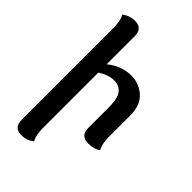

<svg xmlns="http://www.w3.org/2000/svg" viewBox="-266 -740 1060 1060"><g transform="rotate(45 264.0 -210.5)"><path d="M66.9 -545.4Q66.9 -570.3 62.7 -592.3Q58.6 -614.3 48.8 -630.4Q82 -656.2 123.5 -656.2Q182.1 -656.2 182.1 -594.7V-375.5Q246.6 -428.2 323.7 -428.2Q383.8 -428.2 429 -387.9Q474.1 -347.7 474.1 -269V-100.1Q474.1 -75.2 478.5 -53.2Q482.9 -31.2 492.2 -15.1Q465.8 5.9 418.9 5.9Q358.9 5.9 358.9 -55.7V-216.3Q358.9 -284.7 337.4 -313.5Q315.9 -342.3 274.4 -342.3Q231 -342.3 182.1 -310.5V123.5Q182.1 148.4 186.3 170.4Q190.4 192.4 200.2 208.5Q167 234.4 125.5 234.4Q66.9 234.4 66.9 172.9Z"/></g></svg>

Font: Bainsley
Style: Bold
Weight: 700
Designer: Paul James MIller
Foundry: High-Logic / Made with FontCreator
Version: Version 1.411;March 28, 2021;FontCreator 13.0.0.2683 64-bit